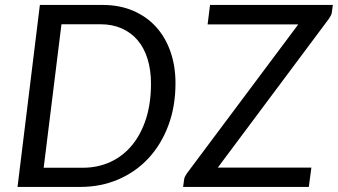

<svg xmlns="http://www.w3.org/2000/svg" viewBox="-20 -736 1330 756"><path d="M671 -408.5Q671 -317 642.8 -241.8Q614.5 -166.5 564.5 -112.8Q514.5 -59 445.8 -29.5Q377 0 296 0H49L137 -716.5H384.5Q450.5 -716.5 503.5 -694Q556.5 -671.5 593.8 -630.8Q631 -590 651 -533.2Q671 -476.5 671 -408.5ZM574.5 -406.5Q574.5 -460.5 561 -504Q547.5 -547.5 521.8 -577.8Q496 -608 459 -624.2Q422 -640.5 375.5 -640.5H222L152 -75.5H305.5Q365 -75.5 414.5 -98.2Q464 -121 499.5 -163.8Q535 -206.5 554.8 -267.8Q574.5 -329 574.5 -406.5ZM1286.5 -686.5Q1285.5 -679.5 1282.2 -674Q1279 -668.5 1275 -662L837.5 -76H1206L1196 0H701L705 -29.5Q706 -36.5 709 -42Q712 -47.5 716 -53.5L1154.5 -640H797.5L807 -716.5H1290.5Z"/></svg>

Font: Lato 2
Style: Italic
Weight: 400
Italic angle: -7°
Designer: Lukasz Dziedzic with Adam Twardoch and Botio Nikoltchev
Foundry: tyPoland Lukasz Dziedzic
Version: Version 2.015; 2015-08-06; http://www.latofonts.com/